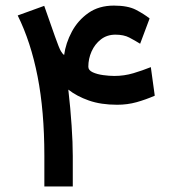

<svg xmlns="http://www.w3.org/2000/svg" viewBox="-20 -673 623 693"><path d="M139.6 -651.9 178.2 -542Q193.4 -499 199.7 -488.5Q206.1 -478 211.4 -474.1Q217.3 -517.6 239.3 -558.6Q261.2 -599.6 299.1 -626.2Q336.9 -652.8 391.1 -652.8Q441.4 -652.8 470.5 -637.7Q499.5 -622.6 520 -606.4L485.8 -515.1Q466.8 -526.9 446.8 -537.4Q426.8 -547.9 396.5 -547.9Q366.2 -547.9 344.2 -530.8Q322.3 -513.7 310.5 -487.3Q298.8 -460.9 298.8 -432.1Q298.8 -419.4 314.7 -412.1Q330.6 -404.8 352.3 -401.9Q374 -398.9 392.6 -398.9Q428.2 -398.9 461.2 -408.7Q494.1 -418.5 524.4 -430.7L538.6 -327.6Q506.3 -313.5 473.1 -304.2Q439.9 -294.9 402.8 -294.9Q344.2 -294.9 300.5 -310.3Q256.8 -325.7 226.6 -349.6Q234.4 -281.7 238.5 -219.5Q242.7 -157.2 242.7 -109.9V0H140.1V-111.3Q140.1 -272 115.7 -396.7Q91.3 -521.5 43.9 -617.2Z"/></svg>

Font: Vazir Medium FD-UI
Style: Medium-FD-UI
Weight: 500
Designer: Saber Rastikerdar
Foundry: Saber Rastikerdar
Version: Version 30.1.0